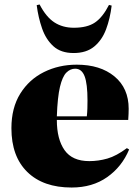

<svg xmlns="http://www.w3.org/2000/svg" viewBox="-20 -824 622 858"><path d="M300 14Q173 14 102 -55.5Q31 -125 31 -251Q31 -342 70.5 -405.5Q110 -469 176.5 -502Q243 -535 323 -535Q428 -535 491.5 -482.5Q555 -430 555 -338Q555 -327 554.5 -315Q554 -303 553 -288H234Q234 -202 268.5 -153Q303 -104 379 -104Q420 -104 460 -115.5Q500 -127 547 -162L557 -156Q525 -79 459 -32.5Q393 14 300 14ZM234 -304H368Q370 -322 370.5 -340Q371 -358 371 -375Q371 -450 358 -483.5Q345 -517 316 -517Q294 -517 276.5 -499.5Q259 -482 248 -436Q237 -390 234 -304ZM309 -587Q252 -587 218.5 -617.5Q185 -648 168 -697Q151 -746 144 -801L157 -804Q186 -748 223 -724Q260 -700 310 -700Q370 -700 404.5 -723.5Q439 -747 467 -802L479 -799Q472 -741 454 -693Q436 -645 401 -616Q366 -587 309 -587Z"/></svg>

Font: Literata 72pt ExtraBold
Style: Regular
Weight: 800
Designer: Latin by Veronika Burian and Jose Scaglione. Greek by Irene Vlachou. Cyrillic by Vera Evstafieva.
Foundry: TypeTogether
Version: Version 3.002